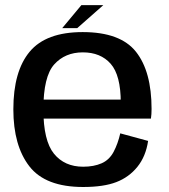

<svg xmlns="http://www.w3.org/2000/svg" viewBox="-20 -723 658 748"><path d="M304 5.5V-73.5Q231.5 -73.5 190.2 -124.2Q149 -175 149 -297Q149 -425 191.2 -472Q233.5 -519 302.5 -519Q372 -519 411.2 -474.5Q450.5 -430 450.5 -323L456 -335H136.5V-261H568Q570.5 -277.5 570.5 -298.5Q570.5 -444.5 509.8 -521.2Q449 -598 302 -598Q159.5 -598 95.8 -521.8Q32 -445.5 32 -297Q32 -155.5 94.5 -75Q157 5.5 304 5.5ZM304 -73.5V5.5Q383.5 5.5 433 -13.5Q482.5 -32.5 515.2 -73Q548 -113.5 557 -174L448.5 -203.5Q439.5 -163.5 422.8 -131.8Q406 -100 375.8 -86.8Q345.5 -73.5 304 -73.5ZM222.5 -613.5H281L382.5 -703H297Z"/></svg>

Font: Anybody UltraCondensed Thin Medium
Style: Regular
Weight: 500
Version: Version 1.111